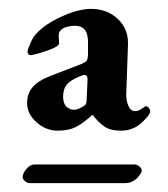

<svg xmlns="http://www.w3.org/2000/svg" viewBox="-20 -572 377 432"><path d="M41 -340Q41 -361 53 -375.5Q65 -390 93 -401L158 -426Q172 -431 175 -435.5Q178 -440 178 -452V-478Q178 -514 149 -514Q138 -514 128.5 -511Q119 -508 115 -502Q112 -499 112 -491L113 -475Q113 -468 91.5 -460Q70 -452 51 -448H49Q44 -448 42.5 -452.5Q41 -457 44 -464Q50 -480 55.5 -488.5Q61 -497 74 -508Q93 -524 126 -538Q159 -552 185 -552Q221 -552 245 -529.5Q269 -507 268 -472L264 -359Q264 -345 269 -333.5Q274 -322 284 -322Q291 -322 296 -325.5Q301 -329 303 -330Q306 -333 308 -333Q312 -333 315 -329Q318 -325 318 -321Q318 -315 304 -301Q283 -278 252 -278Q228 -278 214.5 -287.5Q201 -297 189 -313H187Q170 -297 153 -287.5Q136 -278 110 -278Q83 -278 62 -297Q41 -316 41 -340ZM171 -335Q175 -339 175 -349L177 -393Q177 -407 164 -402Q140 -393 131 -382.5Q122 -372 122 -355Q122 -339 129.5 -332Q137 -325 147 -325Q156 -325 171 -335ZM299 -188 298 -184Q284 -160 262 -160H47Q41 -160 36 -164.5Q31 -169 31 -174Q31 -182 39.5 -192Q48 -202 58 -202H283Q288 -202 293.5 -197.5Q299 -193 299 -188Z"/></svg>

Font: EB Garamond SemiBold
Style: Regular
Weight: 600
Designer: Georg Duffner and Octavio Pardo
Foundry: Georg Duffner
Version: Version 1.000